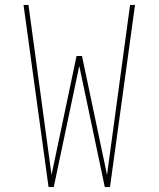

<svg xmlns="http://www.w3.org/2000/svg" viewBox="-20 -755 640 775"><path d="M176 0 75 -735H95L188 -49L289 -529H311L412 -49L505 -735H525L424 0H403L300 -489L197 0Z"/></svg>

Font: Iosevka SS04 Thin Extended
Style: Regular
Weight: 100
Width: 7
Monospace: yes
Designer: Belleve Invis
Foundry: Belleve Invis
Version: Version 19.0.0; ttfautohint (v1.8.4)